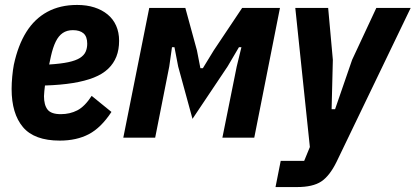

<svg xmlns="http://www.w3.org/2000/svg" viewBox="-20 -557 1682 777"><path d="M222 12Q119 12 73 -42.5Q27 -97 27 -197Q27 -220 29.5 -247Q32 -274 36 -295Q53 -374 86.5 -427.5Q120 -481 171.5 -509Q223 -537 292 -537Q331 -537 362 -527Q393 -517 415.5 -498.5Q438 -480 450 -453Q462 -426 462 -392Q462 -356 451 -328Q440 -300 417.5 -278.5Q395 -257 359.5 -243Q324 -229 275 -221Q226 -213 162 -211Q161 -202 159.5 -189Q158 -176 158 -168Q158 -132 172.5 -113.5Q187 -95 226 -95Q263 -95 293 -110.5Q323 -126 351 -169L431 -104Q389 -40 339.5 -14Q290 12 222 12ZM275 -435Q251 -435 234 -423.5Q217 -412 205.5 -388.5Q194 -365 186 -329L179 -296Q227 -299 257 -305.5Q287 -312 303.5 -322.5Q320 -333 326.5 -347.5Q333 -362 333 -380Q333 -409 318 -422Q303 -435 275 -435Z M479 0 584 -525H730L777 -353L791 -281H801L845 -353L960 -525H1113L1009 0H880L938 -288L957 -366H947L901 -288L759 -76L701 -288L686 -366H676L665 -288L608 0Z M1405 -315 1503 -525H1642L1342 98Q1314 155 1280 177.5Q1246 200 1182 200H1095L1116 94H1211L1234 38L1175 -525H1308L1327 -315L1322 -115H1336Z"/></svg>

Font: IBM Plex Sans Condensed
Style: Bold Italic
Weight: 700
Width: 3
Italic angle: -11.31°
Designer: Mike Abbink, Paul van der Laan, Pieter van Rosmalen
Foundry: Bold Monday
Version: Version 3.201